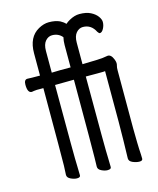

<svg xmlns="http://www.w3.org/2000/svg" viewBox="-109 -785 718 873"><g transform="rotate(-15 250.0 -348.5)"><path d="M145 11Q132 11 116 3.5Q100 -4 100 -17Q100 -29 102 -60Q103 -85 103 -425H72Q57 -424 48 -422Q28 -422 28 -461Q28 -485 44 -485Q57 -484 103 -484V-589Q103 -665 155 -694Q180 -708 204 -708Q235 -708 256 -698Q271 -690 280 -680Q289 -688 300 -694Q325 -708 348 -708Q380 -708 400.5 -697.5Q421 -687 431.5 -672.5Q442 -658 442 -646Q442 -630 434 -615Q426 -600 416 -600Q412 -600 406 -609Q387 -647 348 -647Q330 -647 316.5 -631.5Q303 -616 303 -585V-484Q349 -485 373 -486Q401 -487 420 -491Q439 -495 450 -466Q454 -455 454 -449Q454 -442 452 -435.5Q450 -429 450 -416V-142Q451 -59 452 -45Q454 -16 454 1Q454 11 439 11Q425 11 408 4Q391 -3 391 -17Q391 -29 392 -60Q393 -77 394 -188V-427Q390 -426 372 -426H303Q303 -69 305 -45Q306 -16 306 1Q306 11 289 11Q276 11 260.5 3.5Q245 -4 245 -17Q245 -29 246 -60Q247 -85 247 -426L158 -425Q158 -69 160 -45Q161 -16 161 1Q161 11 145 11ZM158 -483Q176 -483 198 -484H247V-589Q247 -609 251 -625Q233 -647 203 -647Q185 -647 171.5 -631.5Q158 -616 158 -585Z"/></g></svg>

Font: LXGW WenKai Mono Lite
Style: Regular
Weight: 400
Monospace: yes
Designer: LXGW / Fontworks Inc.
Foundry: LXGW / Fontworks Inc.
Version: Version 1.520; June 14, 2025